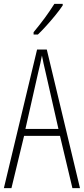

<svg xmlns="http://www.w3.org/2000/svg" viewBox="-20 -969 432 989"><path d="M353 0 289 -269H104L39 0H0L171 -714H221L392 0ZM215 -596Q209 -622 204.5 -641.5Q200 -661 196 -683Q192 -661 187.5 -641.5Q183 -622 177 -597L111 -305H281ZM303 -941Q287 -917 264.5 -889.5Q242 -862 218 -835.5Q194 -809 175 -791H153V-803Q186 -843 211 -877Q236 -911 260 -949H303Z"/></svg>

Font: Noto Sans Gujarati ExtraCondensed ExtraLight
Style: Regular
Weight: 200
Width: 2
Designer: Jelle Bosma - Monotype Design Team, Universal Thirst
Foundry: Monotype Imaging Inc.
Version: Version 2.106; ttfautohint (v1.8.4.7-5d5b)